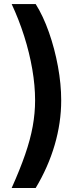

<svg xmlns="http://www.w3.org/2000/svg" viewBox="-20 -792 413 948"><path d="M37.6 136.2Q78.6 44.9 104.2 -29.3Q129.9 -103.5 141.6 -168.5Q153.3 -233.4 153.3 -296.4Q153.3 -369.1 139.4 -450.2Q125.5 -531.2 99.4 -613.5Q73.2 -695.8 37.6 -772H156.2Q193.4 -712.9 221.7 -632.3Q250 -551.8 266.1 -464.1Q282.2 -376.5 282.2 -296.4Q282.2 -186.5 250 -76.4Q217.8 33.7 156.2 136.2Z"/></svg>

Font: Inter SemiBold
Style: Regular
Weight: 600
Designer: Rasmus Andersson
Foundry: rsms
Version: Version 4.001;git-9221beed3